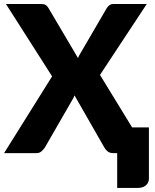

<svg xmlns="http://www.w3.org/2000/svg" viewBox="-27 -748 758 938"><path d="M700.5 -125.5V124Q700.5 145 685.8 157.5Q671 170 647.5 170H545.5V0H526Q509.5 0 499.2 -8Q489 -16 483 -27L337 -282Q333 -271 328 -263L192 -27Q185 -17 175.5 -8.5Q166 0 151 0H-7L227.5 -375L2 -728.5H171Q187.5 -728.5 195.2 -724.2Q203 -720 209 -710L354 -464.5Q356.5 -471 359.8 -477Q363 -483 367 -489.5L494 -707.5Q501 -718.5 508.8 -723.5Q516.5 -728.5 528 -728.5H690L461.5 -382L618.5 -125.5Z"/></svg>

Font: Lato 2
Style: Regular
Weight: 900
Designer: Lukasz Dziedzic with Adam Twardoch and Botio Nikoltchev
Foundry: tyPoland Lukasz Dziedzic
Version: Version 2.015; 2015-08-06; http://www.latofonts.com/